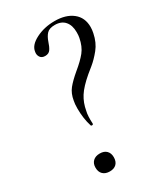

<svg xmlns="http://www.w3.org/2000/svg" viewBox="-164 -694 662 772"><g transform="rotate(-30 167.5 -307.5)"><path d="M125 -274Q125 -296 128 -309Q133 -340 149.5 -360.5Q166 -381 197 -407Q230 -434 248.5 -457Q267 -480 274 -517Q276 -526 276 -542Q276 -574 260 -592.5Q244 -611 214 -611Q188 -611 176.5 -598.5Q165 -586 158 -565Q152 -546 144 -534Q136 -522 119 -522Q103 -522 96 -533Q89 -544 92 -558Q96 -586 134.5 -605.5Q173 -625 221 -625Q273 -625 304 -600.5Q335 -576 335 -532Q335 -519 332 -505Q324 -465 302 -438Q280 -411 259 -394Q238 -377 232 -372Q192 -338 174.5 -310.5Q157 -283 151 -248Q146 -229 148 -191Q148 -187 143 -186.5Q138 -186 137 -190Q125 -228 125 -274ZM69 -32Q69 -51 80.5 -62Q92 -73 112 -73Q132 -73 143 -62Q154 -51 154 -32Q154 -12 143 -1Q132 10 112 10Q92 10 80.5 -1Q69 -12 69 -32Z"/></g></svg>

Font: Cormorant Infant
Style: Italic
Weight: 400
Italic angle: -10°
Designer: Christian Thalmann (Catharsis Fonts)
Foundry: Catharsis Fonts
Version: Version 4.000